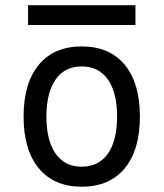

<svg xmlns="http://www.w3.org/2000/svg" viewBox="-20 -705 626 735"><path d="M293 9.8Q187 9.8 128.7 -60.5Q70.3 -130.9 70.3 -258.8Q70.3 -387.2 128.7 -457.3Q187 -527.3 293 -527.3Q398.9 -527.3 457.3 -457.3Q515.6 -387.2 515.6 -258.8Q515.6 -130.9 457.3 -60.5Q398.9 9.8 293 9.8ZM293 -66.9Q357.9 -66.9 393.1 -116.9Q428.2 -167 428.2 -258.8Q428.2 -350.6 393.1 -400.6Q357.9 -450.7 293 -450.7Q228 -450.7 192.9 -400.6Q157.7 -350.6 157.7 -258.8Q157.7 -167 192.9 -116.9Q228 -66.9 293 -66.9ZM87.4 -609.4V-685.1H498.5V-609.4Z"/></svg>

Font: Cascadia Code NF SemiLight
Style: Regular
Weight: 350
Monospace: yes
Designer: Aaron Bell
Foundry: Saja Typeworks
Version: Version 2404.023; ttfautohint (v1.8.4)